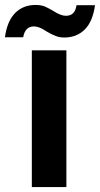

<svg xmlns="http://www.w3.org/2000/svg" viewBox="-54 -758 405 778"><path d="M75 -554C75 -554 75 0 75 0C75 0 215 0 215 0C215 0 215 -554 215 -554C215 -554 75 -554 75 -554ZM-34 -607C-34 -607 40 -607 40 -607C40 -607 40 -607 40 -607C45 -636 59 -651 84 -651C84 -651 84 -651 84 -651C98 -651 115 -644 134 -631C134 -631 134 -631 134 -631C147 -623 159 -617 170 -613C181 -608 193 -606 207 -606C207 -606 207 -606 207 -606C240 -606 268 -617 290 -639C311 -660 325 -693 331 -737C331 -737 256 -737 256 -737C256 -737 256 -737 256 -737C252 -708 238 -694 213 -694C213 -694 213 -694 213 -694C200 -694 183 -700 163 -713C163 -713 163 -713 163 -713C150 -721 138 -727 127 -732C116 -736 104 -738 90 -738C90 -738 90 -738 90 -738C57 -738 29 -727 8 -706C-14 -684 -28 -651 -34 -607Z"/></svg>

Font: Girnar Poppins
Style: SemiBold
Weight: 500
Designer: Ninad Kale (Devanagari), Jonny Pinhorn (Latin)
Foundry: Indian Type Foundry
Version: ""